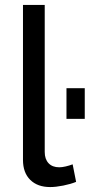

<svg xmlns="http://www.w3.org/2000/svg" viewBox="-20 -750 379 777"><path d="M73 -730H161V-135Q161 -106 176.5 -89.5Q192 -73 220 -73Q231 -73 246 -76.5Q261 -80 274 -85L288 -14Q266 -5 236 1Q206 7 183 7Q132 7 102.5 -22Q73 -51 73 -103ZM249 -269V-393H323V-269Z"/></svg>

Font: Boldmen Medium
Style: Regular
Weight: 400
Designer: Matt McInerney, Pablo Impallari, Rodrigo Fuenzalida
Foundry: LIVING CONCEPT
Version: Version 1.000